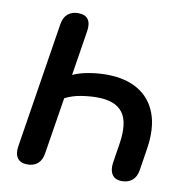

<svg xmlns="http://www.w3.org/2000/svg" viewBox="-80 -791 857 877"><g transform="rotate(10 348.0 -352.5)"><path d="M104 8Q71 8 57 -12Q43 -32 49 -68L141 -649Q146 -681 165 -697Q184 -713 213 -713Q246 -713 259.5 -693.5Q273 -674 267 -638L234 -430Q263 -444 305.5 -451.5Q348 -459 389 -459Q477 -459 536 -424Q595 -389 620 -322Q645 -255 630 -158L614 -56Q609 -24 590 -8Q571 8 542 8Q510 8 496.5 -12.5Q483 -33 488 -68L502 -157Q518 -258 484 -303.5Q450 -349 365 -349Q329 -349 289.5 -342.5Q250 -336 217 -319L175 -56Q170 -24 151.5 -8Q133 8 104 8Z"/></g></svg>

Font: Nunito Variable Extra Light
Style: Italic
Weight: 200
Italic angle: -9°
Designer: Vernon Adams
Foundry: Vernon Adams
Version: Version 3.602